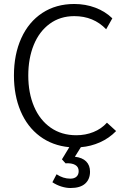

<svg xmlns="http://www.w3.org/2000/svg" viewBox="-20 -730 653 964"><path d="M386 9 356 57Q393 61 412.5 80.5Q432 100 432 132Q432 170 407.5 192Q383 214 334 214Q312 214 288 206.5Q264 199 243 185L264 145Q297 167 333 167Q353 167 364 157Q375 147 375 129Q375 108 357.5 98Q340 88 309 90L291 70L328 9Q243 1 180 -46Q117 -93 83.5 -172Q50 -251 50 -351Q50 -457 87 -538.5Q124 -620 192.5 -665Q261 -710 353 -710Q409 -710 458.5 -691.5Q508 -673 544 -638L513 -583Q450 -649 353 -649Q282 -649 229.5 -610.5Q177 -572 149.5 -504.5Q122 -437 122 -351Q122 -263 151 -195Q180 -127 234.5 -89Q289 -51 363 -51Q409 -51 449 -67Q489 -83 517 -114L563 -72Q528 -36 482 -15.5Q436 5 386 9Z"/></svg>

Font: Niramit Light
Style: Regular
Weight: 300
Designer: Katatrad Aksorn Co.,Ltd.
Foundry: Cadson Demak Co.,Ltd.
Version: Version 1.000; ttfautohint (v1.6)